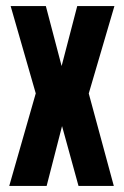

<svg xmlns="http://www.w3.org/2000/svg" viewBox="-20 -611 406 631"><path d="M10.4 0 97.5 -304.1 15 -591H130.7L182.5 -394L233.8 -591H356L271.7 -303.8L354 0H238L183.9 -196.6L133.3 0Z"/></svg>

Font: Alumni Sans Thin
Style: Regular
Weight: 100
Designer: Robert E. Leuschke
Foundry: Robert E. Leuschke
Version: Version 1.018